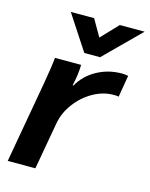

<svg xmlns="http://www.w3.org/2000/svg" viewBox="-110 -788 671 859"><g transform="rotate(15 226.0 -358.5)"><path d="M77 -378Q92 -465 95 -500H216Q215 -455 205 -412L203 -402H207Q235 -452 287.5 -481Q340 -510 403 -510Q415 -510 432 -507L415 -406Q411 -408 391 -408Q343 -408 297 -382Q251 -356 218.5 -312.5Q186 -269 177 -219L138 0H10ZM110 -717H218L263 -639L337 -717H452L289 -555H216Z"/></g></svg>

Font: Sarabun
Style: Bold Italic
Weight: 700
Italic angle: -10°
Designer: Suppakit Chalermlarp | Katatrad Co.,Ltd.
Foundry: Cadson Demak Co.,Ltd.
Version: Version 1.000; ttfautohint (v1.6)